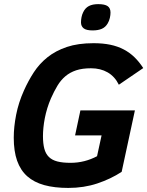

<svg xmlns="http://www.w3.org/2000/svg" viewBox="-20 -900 717 934"><path d="M558.1 -487.8Q538.6 -527.8 503.7 -547.9Q468.8 -567.9 422.9 -567.9Q380.4 -567.9 350.3 -557.9Q320.3 -547.9 298.1 -529.1Q275.9 -510.3 259.5 -483.2Q243.2 -456.1 228 -421.9Q217.8 -398.4 210.2 -373.8Q202.6 -349.1 198 -325.2Q193.4 -301.3 191.2 -279.1Q189 -256.8 189 -237.8Q189 -201.7 195.6 -176.8Q202.1 -151.9 217.8 -136.5Q233.4 -121.1 259.3 -114.5Q285.2 -107.9 323.2 -107.9Q357.9 -107.9 390.4 -116.2Q422.9 -124.5 452.1 -140.1L474.1 -241.2H345.2L371.1 -362.8H636.2L571.8 -64Q518.6 -29.3 453.4 -7.6Q388.2 14.2 312 14.2Q245.1 14.2 195.3 0.5Q145.5 -13.2 112.5 -42.5Q79.6 -71.8 63.2 -118.2Q46.9 -164.6 46.9 -230Q46.9 -282.7 58.6 -342Q70.3 -401.4 96.2 -459Q117.2 -506.3 144.5 -548.3Q171.9 -590.3 211.4 -621.8Q251 -653.3 305.4 -671.6Q359.9 -689.9 435.1 -689.9Q480 -689.9 516.4 -682.4Q552.7 -674.8 582 -659.4Q611.3 -644 634.5 -621.3Q657.7 -598.6 676.8 -568.8ZM517.6 -838.9Q517.6 -827.1 514.4 -812.7Q511.2 -798.3 503.9 -786.1Q493.2 -767.6 475.1 -759.8Q457 -752 430.7 -752Q399.9 -752 387 -762.2Q374 -772.5 374 -791Q374 -803.2 376.5 -816.2Q378.9 -829.1 384.8 -840.8Q394.5 -861.3 412.4 -870.6Q430.2 -879.9 458 -879.9Q489.7 -879.9 503.7 -870.1Q517.6 -860.4 517.6 -838.9Z"/></svg>

Font: Lorenzo Sans
Style: Bold Italic
Weight: 700
Italic angle: -12°
Foundry: Intel Corporation
Version: Version 1.00; ttfautohint (v1.5)